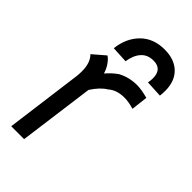

<svg xmlns="http://www.w3.org/2000/svg" viewBox="-223 -777 842 842"><g transform="rotate(45 198.5 -356.0)"><path d="M360 -506 351 -429Q317 -439 292 -439Q244 -439 216 -414Q184 -395 156 -351L109 1H29L76 -355Q78 -367 78 -389Q78 -442 51 -468L108 -517Q122 -508 134.5 -489.5Q147 -471 153 -450Q175 -476 202 -495Q243 -517 292 -517Q318 -517 360 -506ZM397 -587Q397 -566 395 -555L317 -559Q320 -574 320 -587Q320 -644 267 -644Q230 -644 209 -620Q188 -596 182 -555L105 -559Q113 -628 155.5 -670.5Q198 -713 267 -713Q328 -713 362.5 -679.5Q397 -646 397 -587Z"/></g></svg>

Font: Bellota Text
Style: Bold Italic
Weight: 700
Italic angle: -7.5°
Designer: Kemie Guaida
Foundry: Kemie Guaida
Version: Version 4.001